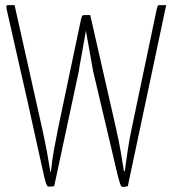

<svg xmlns="http://www.w3.org/2000/svg" viewBox="-20 -720 674 751"><path d="M6 -684Q5 -689 5 -694.5Q5 -700 12 -700H37L145 -217Q151 -189 155.5 -167.5Q160 -146 163.5 -127Q167 -108 170 -89Q173 -70 177 -48H179Q184 -95 191 -133.5Q198 -172 207 -217L297 -645Q299 -652 300.5 -656Q302 -660 308 -661H333L434 -217Q440 -189 444.5 -168Q449 -147 452 -128Q455 -109 458 -90.5Q461 -72 465 -50H468Q473 -85 479 -127.5Q485 -170 495 -217L593 -684Q595 -692 596.5 -696Q598 -700 605 -700H630L480 8Q477 9 472.5 10Q468 11 459 11Q454 11 449.5 -2.5Q445 -16 440 -36L344 -443L316 -600Q313 -585 309 -560.5Q305 -536 300.5 -511.5Q296 -487 292.5 -468Q289 -449 289 -445L192 8Q189 9 183.5 9.5Q178 10 169 10Q164 10 159 -6Q154 -22 148 -51Q141 -83 131 -127.5Q121 -172 110 -222.5Q99 -273 87 -327Q75 -381 63 -432Q36 -553 6 -684Z"/></svg>

Font: Yanone Kaffeesatz Thin
Style: Regular
Weight: 250
Designer: Yanone
Foundry: Yanone Font Production. Not for release.
Version: Version 1.002